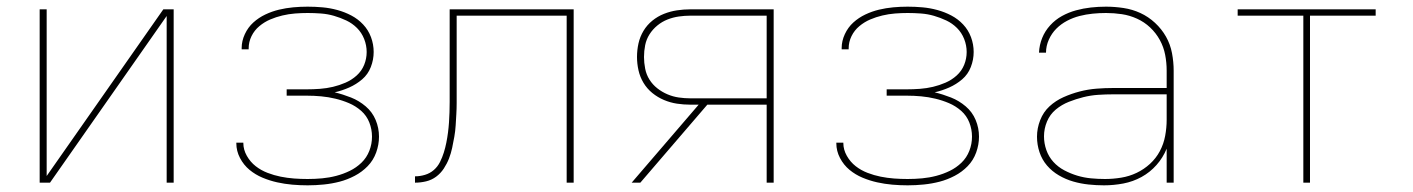

<svg xmlns="http://www.w3.org/2000/svg" viewBox="-20 -548 4240 576"><path d="M99 0V-520H120V-20L470 -520H501V0H480V-500L130 0Z M903 8Q880 8 857 6Q834 4 811.5 -1Q789 -6 767.5 -15Q746 -24 728.5 -38.5Q711 -53 700 -74Q689 -95 689 -118V-120H710V-119Q710 -99 720.5 -80.5Q731 -62 747 -49.5Q763 -37 782.5 -29.5Q802 -22 822 -18Q842 -14 862 -12.5Q882 -11 903 -11Q925 -11 946.5 -13Q968 -15 989 -20.5Q1010 -26 1029.5 -35.5Q1049 -45 1064.5 -60Q1080 -75 1088 -95.5Q1096 -116 1096 -138Q1096 -160 1088 -180.5Q1080 -201 1063.5 -215.5Q1047 -230 1027 -238.5Q1007 -247 986 -252Q965 -257 943.5 -259Q922 -261 900 -261H840V-280H900Q920 -280 940 -281.5Q960 -283 979 -287.5Q998 -292 1016.5 -300Q1035 -308 1050 -321.5Q1065 -335 1072.5 -353.5Q1080 -372 1080 -392Q1080 -412 1072.5 -431Q1065 -450 1051 -464Q1037 -478 1019 -486.5Q1001 -495 982 -500.5Q963 -506 943 -507.5Q923 -509 903 -509Q884 -509 865 -507.5Q846 -506 827 -501.5Q808 -497 790.5 -489.5Q773 -482 758 -469.5Q743 -457 734.5 -439.5Q726 -422 726 -403V-400H705V-404Q705 -425 714.5 -445.5Q724 -466 740 -480.5Q756 -495 776 -504.5Q796 -514 817 -519Q838 -524 859.5 -526Q881 -528 903 -528Q925 -528 947.5 -526Q970 -524 992 -518Q1014 -512 1034 -501.5Q1054 -491 1069.5 -474.5Q1085 -458 1093 -436.5Q1101 -415 1101 -392Q1101 -369 1092.5 -347Q1084 -325 1066.5 -310Q1049 -295 1027.5 -285.5Q1006 -276 984 -271Q1009 -265 1033 -255.5Q1057 -246 1077 -229Q1097 -212 1107 -188Q1117 -164 1117 -138Q1117 -114 1108.5 -90.5Q1100 -67 1083 -49.5Q1066 -32 1044 -20.5Q1022 -9 999 -3Q976 3 951.5 5.5Q927 8 903 8Z M1225 0V-19Q1240 -19 1255 -23.5Q1270 -28 1281.5 -38Q1293 -48 1300 -62Q1307 -76 1311.5 -90.5Q1316 -105 1319 -120Q1322 -135 1324 -150.5Q1326 -166 1327 -181Q1328 -196 1328.5 -211.5Q1329 -227 1329 -242.5Q1329 -258 1329 -273V-520H1701V0H1680V-501H1350V-273Q1350 -256 1350 -239Q1350 -222 1349 -205.5Q1348 -189 1347 -172Q1346 -155 1343 -138Q1340 -121 1336.5 -104.5Q1333 -88 1327 -72.5Q1321 -57 1311.5 -42.5Q1302 -28 1288.5 -18Q1275 -8 1258.5 -4Q1242 0 1225 0Z M1901 0H1875L2076 -234H2051Q2031 -234 2011 -237Q1991 -240 1972 -248Q1953 -256 1937 -269Q1921 -282 1910.5 -299.5Q1900 -317 1895.5 -337Q1891 -357 1891 -377Q1891 -398 1895.5 -418Q1900 -438 1910.5 -455.5Q1921 -473 1937 -486Q1953 -499 1972 -506.5Q1991 -514 2011 -517Q2031 -520 2051 -520H2301V0H2280V-234H2102ZM2280 -253V-501H2051Q2034 -501 2016.5 -498.5Q1999 -496 1982.5 -489.5Q1966 -483 1952 -471.5Q1938 -460 1928.5 -445Q1919 -430 1915.5 -412.5Q1912 -395 1912 -377Q1912 -360 1915.5 -342Q1919 -324 1928.5 -309Q1938 -294 1952 -283Q1966 -272 1982.5 -265Q1999 -258 2016.5 -255.5Q2034 -253 2051 -253Z M2703 8Q2680 8 2657 6Q2634 4 2611.5 -1Q2589 -6 2567.5 -15Q2546 -24 2528.5 -38.5Q2511 -53 2500 -74Q2489 -95 2489 -118V-120H2510V-119Q2510 -99 2520.5 -80.5Q2531 -62 2547 -49.5Q2563 -37 2582.5 -29.5Q2602 -22 2622 -18Q2642 -14 2662 -12.5Q2682 -11 2703 -11Q2725 -11 2746.5 -13Q2768 -15 2789 -20.5Q2810 -26 2829.5 -35.5Q2849 -45 2864.5 -60Q2880 -75 2888 -95.5Q2896 -116 2896 -138Q2896 -160 2888 -180.5Q2880 -201 2863.5 -215.5Q2847 -230 2827 -238.5Q2807 -247 2786 -252Q2765 -257 2743.5 -259Q2722 -261 2700 -261H2640V-280H2700Q2720 -280 2740 -281.5Q2760 -283 2779 -287.5Q2798 -292 2816.5 -300Q2835 -308 2850 -321.5Q2865 -335 2872.5 -353.5Q2880 -372 2880 -392Q2880 -412 2872.5 -431Q2865 -450 2851 -464Q2837 -478 2819 -486.5Q2801 -495 2782 -500.5Q2763 -506 2743 -507.5Q2723 -509 2703 -509Q2684 -509 2665 -507.5Q2646 -506 2627 -501.5Q2608 -497 2590.5 -489.5Q2573 -482 2558 -469.5Q2543 -457 2534.5 -439.5Q2526 -422 2526 -403V-400H2505V-404Q2505 -425 2514.5 -445.5Q2524 -466 2540 -480.5Q2556 -495 2576 -504.5Q2596 -514 2617 -519Q2638 -524 2659.5 -526Q2681 -528 2703 -528Q2725 -528 2747.5 -526Q2770 -524 2792 -518Q2814 -512 2834 -501.5Q2854 -491 2869.5 -474.5Q2885 -458 2893 -436.5Q2901 -415 2901 -392Q2901 -369 2892.5 -347Q2884 -325 2866.5 -310Q2849 -295 2827.5 -285.5Q2806 -276 2784 -271Q2809 -265 2833 -255.5Q2857 -246 2877 -229Q2897 -212 2907 -188Q2917 -164 2917 -138Q2917 -114 2908.5 -90.5Q2900 -67 2883 -49.5Q2866 -32 2844 -20.5Q2822 -9 2799 -3Q2776 3 2751.5 5.5Q2727 8 2703 8Z M3292 8Q3269 8 3245.5 5.5Q3222 3 3199.5 -3.5Q3177 -10 3156.5 -22Q3136 -34 3121 -51.5Q3106 -69 3098.5 -91.5Q3091 -114 3091 -138Q3091 -163 3100.5 -187.5Q3110 -212 3128.5 -229Q3147 -246 3170.5 -256.5Q3194 -267 3219 -273.5Q3244 -280 3269.5 -282Q3295 -284 3320 -284H3480V-336Q3480 -360 3475.5 -383.5Q3471 -407 3459.5 -428Q3448 -449 3430.5 -465.5Q3413 -482 3391 -492Q3369 -502 3345.5 -505.5Q3322 -509 3298 -509Q3278 -509 3258 -507Q3238 -505 3218.5 -500Q3199 -495 3181 -485.5Q3163 -476 3149 -462Q3135 -448 3126.5 -429Q3118 -410 3118 -390H3097Q3098 -413 3106.5 -434Q3115 -455 3130.5 -472Q3146 -489 3166 -500Q3186 -511 3208 -517Q3230 -523 3252.5 -525.5Q3275 -528 3298 -528Q3324 -528 3350.5 -524Q3377 -520 3401 -509Q3425 -498 3445 -479.5Q3465 -461 3478 -438Q3491 -415 3496 -388.5Q3501 -362 3501 -336V0H3480V-102Q3469 -75 3449.5 -53Q3430 -31 3404.5 -17Q3379 -3 3350 2.5Q3321 8 3292 8ZM3295 -11Q3319 -11 3343.5 -15Q3368 -19 3390 -29.5Q3412 -40 3430 -56.5Q3448 -73 3459.5 -94.5Q3471 -116 3475.5 -140.5Q3480 -165 3480 -189V-265H3320Q3297 -265 3274.5 -263.5Q3252 -262 3230 -256.5Q3208 -251 3186.5 -242.5Q3165 -234 3147.5 -219.5Q3130 -205 3121 -183.5Q3112 -162 3112 -139Q3112 -118 3119 -98Q3126 -78 3140 -62.5Q3154 -47 3173 -37Q3192 -27 3212 -21Q3232 -15 3253 -13Q3274 -11 3295 -11Z M3890 0V-501H3693V-520H4107V-501H3910V0Z"/></svg>

Font: Iosevka Aile Thin
Style: Regular
Weight: 100
Designer: Belleve Invis
Foundry: Belleve Invis
Version: Version 31.1.0; ttfautohint (v1.8.4)